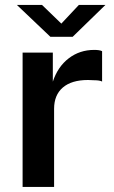

<svg xmlns="http://www.w3.org/2000/svg" viewBox="-20 -736 450 756"><path d="M69 -529H188V-414.5Q207.5 -473.5 250.8 -506.5Q294 -539.5 351 -539.5Q372.5 -539.5 382 -534.5V-415Q372 -420 351.5 -420Q334.5 -421 326.5 -421Q262 -421 227.5 -391.5Q193 -362 193 -307.5V0H69ZM46.5 -716.5H145.5L221.5 -643L290.5 -716.5H395L266 -591H178.5Z"/></svg>

Font: 1883 Sans SemiBold
Style: Regular
Weight: 600
Designer: 1883 Sans project is a fork of Public Sans.
Version: Version 1.009